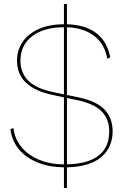

<svg xmlns="http://www.w3.org/2000/svg" viewBox="-20 -831 622 958"><path d="M299 107V4Q225 3 167 -20.5Q109 -44 74 -86.5Q39 -129 32 -187L47 -192Q53 -139 86.5 -98Q120 -57 175 -34Q230 -11 299 -11V-345L244 -357Q65 -394 65 -528Q65 -582 93.5 -623Q122 -664 175 -687Q228 -710 299 -710V-811H314V-710Q499 -704 530 -545L515 -538Q503 -611 450.5 -651.5Q398 -692 314 -695V-357L368 -346Q461 -327 501.5 -284.5Q542 -242 542 -176Q542 -96 485.5 -47.5Q429 1 314 4V107ZM248 -371 299 -360V-695Q199 -695 140.5 -650.5Q82 -606 82 -528Q82 -468 121 -428.5Q160 -389 248 -371ZM363 -332 314 -342V-11Q525 -16 525 -176Q525 -235 488.5 -274Q452 -313 363 -332Z"/></svg>

Font: Prodigy Sans Thin
Style: Regular
Weight: 100
Designer: Wei Huang
Foundry: Wei Huang
Version: Version 1.003; ttfautohint (v1.8.3)